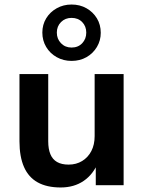

<svg xmlns="http://www.w3.org/2000/svg" viewBox="-20 -818 634 848"><path d="M248 10Q187 10 146.5 -12.5Q106 -35 86 -80.5Q66 -126 66 -194V-491H193V-194Q193 -160 202.5 -137Q212 -114 232 -102.5Q252 -91 283 -91Q317 -91 343 -107Q369 -123 383.5 -151Q398 -179 398 -217V-491H526V0H403V-102H414Q392 -48 349.5 -19Q307 10 248 10ZM296 -549Q260 -549 230.5 -565.5Q201 -582 184 -610.5Q167 -639 167 -674Q167 -709 184 -737Q201 -765 230.5 -781.5Q260 -798 296 -798Q333 -798 362 -781.5Q391 -765 408 -737Q425 -709 425 -673Q425 -639 408 -610.5Q391 -582 362 -565.5Q333 -549 296 -549ZM296 -608Q325 -608 343 -627Q361 -646 361 -674Q361 -702 343 -720.5Q325 -739 296 -739Q268 -739 249.5 -720.5Q231 -702 231 -674Q231 -646 249.5 -627Q268 -608 296 -608Z"/></svg>

Font: Nunito Sans 11pt
Style: Bold
Weight: 700
Version: Version 3.101;gftools[0.9.27]